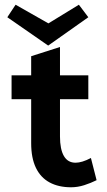

<svg xmlns="http://www.w3.org/2000/svg" viewBox="-20 -773 455 813"><path d="M281 20Q228 20 190 -0.5Q152 -21 132 -62.5Q112 -104 112 -167V-353H29V-454H112V-535L234 -574V-454H354V-353H234V-195Q234 -141 250.5 -112.5Q267 -84 300 -84Q327 -84 365 -104L389 -10Q365 2 337 11Q309 20 281 20ZM184 -580 11 -700 46 -753 185 -674 314 -753 354 -700Z"/></svg>

Font: Podkova ExtraBold
Style: Regular
Weight: 800
Designer: Ilya Yudin
Foundry: Cyreal (www.cyreal.org)
Version: Version 2.103